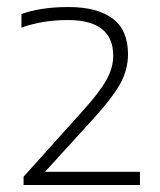

<svg xmlns="http://www.w3.org/2000/svg" viewBox="-20 -834 454 546"><path d="M47 -308V-331.5L216 -519.5Q263 -571.5 282.5 -606.5Q302 -641.5 302 -675.5Q302 -777 172.5 -777Q101.5 -777 41 -755.5V-794Q95.5 -814 175 -814Q256.5 -814 300.2 -781.2Q344 -748.5 344 -680Q344 -636 322.2 -596.5Q300.5 -557 247.5 -498.5L108 -345.5H378V-308Z"/></svg>

Font: Encode Sans Expanded Expanded ExtraLight
Style: Regular
Weight: 200
Width: 7
Designer: Multiple Designers
Foundry: Impallari Type
Version: Version 3.000; ttfautohint (v1.8.3) -l 8 -r 50 -G 200 -x 14 